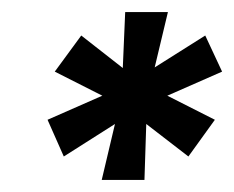

<svg xmlns="http://www.w3.org/2000/svg" viewBox="-20 -706 389 319"><path d="M171 -500 86 -446 59 -507 150 -547 71 -587 115 -647 184 -593 188 -686H259L237 -594L321 -647L349 -587L258 -547L337 -507L293 -446L223 -500L220 -407H149Z"/></svg>

Font: Archivo Narrow Medium
Style: Italic
Weight: 500
Italic angle: -8°
Designer: Hector Gatti
Foundry: Omnibus-Type
Version: Version 2.001